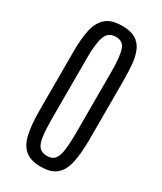

<svg xmlns="http://www.w3.org/2000/svg" viewBox="-218 -950 877 1038"><g transform="rotate(30 221.0 -431.0)"><path d="M221.7 9.8Q159.2 9.8 125 -18.6Q90.8 -46.9 77.9 -105Q64.9 -163.1 64.9 -251.5V-621.1Q64.9 -695.3 76.4 -751.5Q87.9 -807.6 122.1 -839.1Q156.2 -870.6 225.1 -870.6Q276.9 -870.6 307.4 -852.5Q337.9 -834.5 353 -801.3Q368.2 -768.1 372.8 -722.4Q377.4 -676.8 377.4 -621.1V-251.5Q377.4 -163.1 364.7 -105Q352.1 -46.9 318.6 -18.6Q285.2 9.8 221.7 9.8ZM221.7 -57.6Q252.4 -57.6 268.6 -75Q284.7 -92.3 290.8 -134.8Q296.9 -177.2 296.9 -251.5V-627Q296.9 -718.8 283.4 -760.5Q270 -802.2 225.1 -802.2Q178.2 -802.2 161.9 -760.3Q145.5 -718.3 145.5 -627.4V-251.5Q145.5 -176.8 151.6 -134.5Q157.7 -92.3 174.1 -75Q190.4 -57.6 221.7 -57.6Z"/></g></svg>

Font: Antonio ExtraLight
Style: Regular
Weight: 250
Designer: Vernon Adams
Foundry: Vernon Adams
Version: Version 1.002